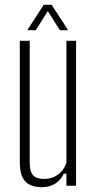

<svg xmlns="http://www.w3.org/2000/svg" viewBox="-20 -769 395 795"><path d="M155 6Q106 6 84 -18.5Q62 -43 62 -98V-600H103V-95Q103 -59 117 -43.5Q131 -28 163 -28Q195 -28 219.5 -45.5Q244 -63 255 -95V-600H295V0H255V-50H244Q231 -22 207.5 -8Q184 6 155 6ZM93 -644 161 -749H194L262 -644H228L178 -723L128 -644Z"/></svg>

Font: Big Shoulders Text Thin
Style: Regular
Weight: 100
Designer: Patric King
Foundry: XO Type Co
Version: Version 1.000; ttfautohint (v1.8.2)